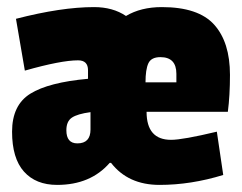

<svg xmlns="http://www.w3.org/2000/svg" viewBox="-20 -511 683 541"><path d="M228 -289V-313Q228 -341 200 -341Q152 -341 50 -312L25 -458Q153 -491 245 -491Q298 -491 335 -466Q377 -491 436 -491Q539 -491 583.5 -441.5Q628 -392 628 -300Q628 -242 622 -196H393Q393 -117 462 -117Q495 -117 591 -140L609 -18Q518 10 429.5 10Q341 10 293 -52H289Q235 10 141 10Q81 10 47.5 -27.5Q14 -65 14 -140Q14 -215 65.5 -247Q117 -279 228 -289ZM432 -350Q406 -350 398 -332.5Q390 -315 390 -279H477V-303Q477 -350 432 -350ZM198 -107Q235 -107 235 -146V-195Q198 -190 182.5 -179.5Q167 -169 167 -144Q167 -107 198 -107Z"/></svg>

Font: Passion One
Style: Regular
Weight: 400
Designer: Alejandro Lo Celso
Foundry: Fontstage
Version: Version 1.001